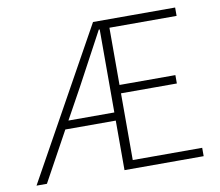

<svg xmlns="http://www.w3.org/2000/svg" viewBox="-74 -747 956 836"><g transform="rotate(-10 404.0 -329.5)"><path d="M282 -389C324 -468 367 -547 407 -622H411V-255H208ZM22 0H68L188 -219H411V0H761V-37H454V-332H701V-369H454V-622H751V-659H388Z"/></g></svg>

Font: Source Sans Pro Light
Style: Regular
Weight: 300
Designer: Paul D. Hunt
Foundry: Adobe Systems Incorporated
Version: Version 3.006;hotconv 1.0.111;makeotfexe 2.5.65597